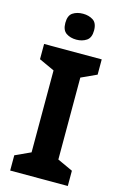

<svg xmlns="http://www.w3.org/2000/svg" viewBox="-138 -987 665 1046"><g transform="rotate(15 194.5 -464.0)"><path d="M357 0H32V-86L119 -126V-588L32 -628V-714H357V-628L270 -588V-126L357 -86ZM195 -928Q228 -928 252 -912.5Q276 -897 276 -855Q276 -814 252 -798Q228 -782 195 -782Q161 -782 137.5 -798Q114 -814 114 -855Q114 -897 137.5 -912.5Q161 -928 195 -928Z"/></g></svg>

Font: Noto Sans Vithkuqi
Style: Bold
Weight: 700
Version: Version 1.001; ttfautohint (v1.8.4.7-5d5b)